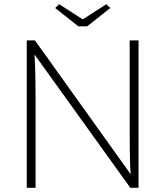

<svg xmlns="http://www.w3.org/2000/svg" viewBox="-20 -892 785 912"><path d="M107 0V-700H146L601 -64Q599 -84 598 -112Q597 -140 596.5 -183.5Q596 -227 596 -294V-700H638V0H599L144 -633Q147 -582 148 -526.5Q149 -471 149 -429V0ZM352 -767 242 -854 261 -872 373 -800 485 -872 504 -854 394 -767Z"/></svg>

Font: Readex Pro Light
Style: Regular
Weight: 300
Designer: Bonnie Shaver-Troup, Thomas Jockin
Foundry: Lexend
Version: Version 1.200; ttfautohint (v1.8.3)